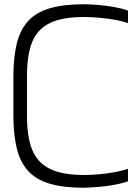

<svg xmlns="http://www.w3.org/2000/svg" viewBox="-20 -872 631 903"><path d="M107 -324Q107 -229 131 -168.5Q155 -108 213.5 -78.5Q272 -49 375 -49Q408 -49 447.5 -52.5Q487 -56 523 -63Q559 -70 582 -78V-19Q556 -10 519.5 -3Q483 4 444.5 7Q406 10 375 11Q277 11 212.5 -8.5Q148 -28 111 -69.5Q74 -111 58.5 -176Q43 -241 43 -331V-510Q43 -601 58.5 -665.5Q74 -730 111 -771.5Q148 -813 212.5 -832.5Q277 -852 375 -852Q406 -852 444.5 -848.5Q483 -845 519.5 -838.5Q556 -832 582 -822V-763Q559 -772 523 -778.5Q487 -785 447.5 -788.5Q408 -792 375 -792Q272 -792 213.5 -763Q155 -734 131 -673.5Q107 -613 107 -518Z"/></svg>

Font: Matangi Light
Style: Regular
Weight: 400
Version: Version 3.002